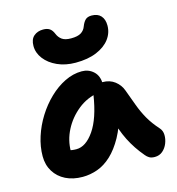

<svg xmlns="http://www.w3.org/2000/svg" viewBox="-116 -885 915 995"><g transform="rotate(-15 341.5 -388.0)"><path d="M206 10Q154 10 115 -9.5Q76 -29 54 -64.5Q32 -100 32 -147Q32 -198 49 -251Q66 -304 96 -352Q126 -400 165.5 -438Q205 -476 250 -498Q295 -520 341 -520Q378 -520 404 -496Q430 -472 430 -428Q430 -412 421 -403Q412 -394 398 -391Q334 -381 285 -341.5Q236 -302 208 -247.5Q180 -193 180 -134Q180 -117 182.5 -102.5Q185 -88 193 -66L125 -168Q149 -150 167.5 -143.5Q186 -137 211 -137Q262 -137 306 -200.5Q350 -264 369 -387Q372 -411 390 -424.5Q408 -438 431 -438Q470 -438 497 -417Q524 -396 535 -365Q552 -319 566.5 -279.5Q581 -240 601.5 -203.5Q622 -167 657 -128Q670 -113 670.5 -90.5Q671 -68 662 -45.5Q653 -23 635.5 -8Q618 7 593 7Q575 7 564 0.5Q553 -6 545 -16Q523 -42 506 -67.5Q489 -93 474.5 -121.5Q460 -150 447.5 -185.5Q435 -221 422 -268L475 -272Q456 -192 426 -138Q396 -84 360.5 -51Q325 -18 285.5 -4Q246 10 206 10ZM324 -571Q269 -571 226 -590.5Q183 -610 158.5 -642Q134 -674 134 -711Q134 -747 154 -764Q174 -781 204 -781Q226 -781 239 -772Q252 -763 260 -743Q268 -723 284.5 -711Q301 -699 333 -699Q369 -699 387 -710.5Q405 -722 412 -742Q420 -763 431.5 -774.5Q443 -786 465 -786Q498 -786 515 -767Q532 -748 532 -715Q532 -675 507.5 -642.5Q483 -610 436.5 -590.5Q390 -571 324 -571Z"/></g></svg>

Font: Shantell Sans
Style: Bold
Weight: 700
Designer: Stephen Nixon, Anya Danilova, Shantell Martin
Foundry: Arrow Type
Version: Version 1.011;[c5ecc13dd]